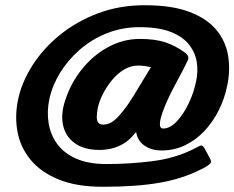

<svg xmlns="http://www.w3.org/2000/svg" viewBox="-20 -709 897 735"><path d="M49 -327Q63 -394 104 -458.5Q145 -523 209 -575Q273 -627 355 -658Q437 -689 534 -689Q639 -689 706.5 -663Q774 -637 809.5 -593Q845 -549 853.5 -494Q862 -439 850 -382Q840 -332 817.5 -287Q795 -242 762.5 -207.5Q730 -173 688.5 -153Q647 -133 598 -133Q577 -133 560 -138.5Q543 -144 530.5 -153.5Q518 -163 511 -175Q504 -187 502 -200Q502 -202 501 -202Q500 -202 498.5 -201Q497 -200 495 -197Q477 -174 455 -160.5Q433 -147 409 -141Q385 -135 361 -135Q303 -135 267.5 -160Q232 -185 222 -227Q212 -269 228 -320Q250 -390 293.5 -444Q337 -498 394.5 -529Q452 -560 515 -560Q574 -560 613 -547Q652 -534 689 -507Q698 -500 700.5 -491.5Q703 -483 696 -472Q686 -452 675.5 -431.5Q665 -411 654 -391Q643 -371 631.5 -347.5Q620 -324 610.5 -301Q601 -278 596 -259Q591 -240 592.5 -228.5Q594 -217 604 -217Q631 -217 656.5 -244Q682 -271 702 -312.5Q722 -354 731 -399Q739 -436 733 -472.5Q727 -509 703 -539Q679 -569 633 -587Q587 -605 514 -605Q447 -605 388.5 -581.5Q330 -558 284.5 -518Q239 -478 209.5 -429.5Q180 -381 169 -330Q159 -283 166 -238.5Q173 -194 198.5 -158.5Q224 -123 271 -102Q318 -81 388 -81Q473 -81 559.5 -91.5Q646 -102 716 -136Q725 -141 729.5 -143Q734 -145 738 -147Q749 -154 753.5 -151.5Q758 -149 762 -143L785 -100Q791 -88 783.5 -81.5Q776 -75 764 -68Q760 -66 755.5 -63.5Q751 -61 746 -59Q679 -25 591.5 -9.5Q504 6 373 6Q273 6 204.5 -22Q136 -50 97 -97.5Q58 -145 47 -204.5Q36 -264 49 -327ZM536 -416Q542 -427 549 -437.5Q556 -448 558 -452Q548 -454 535.5 -456Q523 -458 508 -458Q480 -458 454.5 -442.5Q429 -427 408.5 -402Q388 -377 373.5 -348.5Q359 -320 354 -294Q351 -277 350.5 -263Q350 -249 355.5 -240.5Q361 -232 375 -232Q396 -232 414.5 -246Q433 -260 453 -287Q469 -306 490 -340Q511 -374 536 -416Z"/></svg>

Font: Glory Thin ExtraBold
Style: Italic
Weight: 800
Italic angle: -12°
Version: Version 1.011